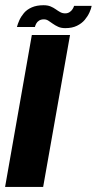

<svg xmlns="http://www.w3.org/2000/svg" viewBox="-45 -734 380 754"><path d="M-25 0H124.5L230 -596.5H80ZM211.5 -623.5Q238.5 -623.5 257.2 -632.8Q276 -642 287.8 -656Q299.5 -670 306.2 -684.8Q313 -699.5 315 -711H246Q244.5 -705.5 240 -698.2Q235.5 -691 228 -686.2Q220.5 -681.5 211 -681.5Q200.5 -681.5 191.8 -686.2Q183 -691 174 -697.5Q165 -704 153.5 -708.8Q142 -713.5 126 -713.5Q99 -713.5 79.8 -705Q60.5 -696.5 49 -682.8Q37.5 -669 31 -654.5Q24.5 -640 21.5 -628H92Q93.5 -634 97.2 -641.2Q101 -648.5 108.5 -653.2Q116 -658 127.5 -658Q137 -658 145 -652.8Q153 -647.5 162.5 -640.8Q172 -634 183.5 -628.8Q195 -623.5 211.5 -623.5Z"/></svg>

Font: Anybody Condensed
Style: Bold Italic
Weight: 700
Width: 3
Italic angle: -10°
Version: Version 1.113;gftools[0.9.25]